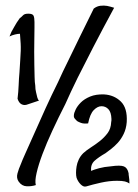

<svg xmlns="http://www.w3.org/2000/svg" viewBox="-20 -666 501 699"><path d="M52.7 -543Q44.9 -543 34.7 -540.5Q24.4 -538.1 14.6 -533.2Q17.6 -540 21.5 -549.8Q26.4 -557.6 32.7 -569.8Q39.1 -582 51.8 -599.6Q58.6 -604.5 64 -610.4Q69.3 -616.2 83 -616.2Q98.6 -616.2 102.1 -608.9Q105.5 -601.6 105.5 -585.9Q105.5 -581.1 105.5 -564.5Q105.5 -547.9 105 -525.4Q104.5 -502.9 104.5 -478Q104.5 -453.1 105 -428.7Q105.5 -404.3 106 -384.8Q106.4 -365.2 108.4 -354.5Q108.4 -340.8 111.3 -330.1Q113.3 -320.3 115.7 -311.5Q118.2 -302.7 122.1 -299.8L81.1 -286.1Q69.3 -281.2 59.1 -286.1Q48.8 -291 43.9 -306.6Q46.9 -331.1 47.9 -356Q48.8 -380.9 50.8 -401.4Q52.7 -423.8 53.7 -447.3Q56.6 -484.4 55.2 -507.8Q53.7 -531.2 52.7 -543ZM262.7 -382.8Q236.3 -329.1 217.8 -287.1Q192.4 -237.3 170.9 -190.9Q149.4 -144.5 134.8 -105.5Q120.1 -66.4 113.3 -36.6Q106.4 -6.8 110.4 7.8Q95.7 12.7 77.6 12.2Q59.6 11.7 47.9 -4.9Q39.1 -17.6 43.5 -34.2Q47.9 -50.8 56.6 -70.3Q59.6 -79.1 73.2 -109.4Q86.9 -139.6 105.5 -181.6Q124 -223.6 146 -272Q168 -320.3 191.4 -367.2Q208 -404.3 229.5 -447.3Q247.1 -484.4 271 -532.7Q294.9 -581.1 321.3 -634.8Q333 -643.6 345.7 -645Q358.4 -646.5 370.1 -644.5Q383.8 -641.6 395.5 -637.7Q351.6 -556.6 318.4 -492.2Q285.2 -427.7 262.7 -382.8ZM448.2 -35.2Q448.2 -29.3 449.2 -24.4Q450.2 -18.6 450.7 -12.2Q451.2 -5.9 451.2 2Q444.3 -2.9 434.6 -5.4Q424.8 -7.8 406.2 -7.8Q377.9 -7.8 347.2 -1Q316.4 5.9 293.9 12.7Q284.2 15.6 273.9 5.4Q263.7 -4.9 258.8 -18.6Q256.8 -26.4 256.8 -37.1Q256.8 -47.9 258.8 -60.1Q260.7 -72.3 266.6 -85Q272.5 -97.7 283.2 -108.4Q294.9 -119.1 311 -129.4Q327.1 -139.6 343.3 -152.3Q359.4 -165 371.6 -181.2Q383.8 -197.3 384.8 -221.7Q385.7 -224.6 385.7 -227.5Q385.7 -230.5 385.7 -233.4Q384.8 -257.8 374.5 -268.6Q364.3 -279.3 349.6 -279.3Q335 -279.3 321.3 -265.1Q307.6 -251 300.8 -216.8Q293.9 -215.8 286.6 -216.3Q279.3 -216.8 274.4 -218.8Q266.6 -221.7 261.7 -224.6Q256.8 -228.5 252.4 -233.9Q248 -239.3 249 -246.1Q249 -253.9 255.4 -267.1Q261.7 -280.3 274.4 -293Q287.1 -305.7 308.1 -314.5Q329.1 -323.2 358.4 -322.3Q395.5 -320.3 419.9 -296.4Q444.3 -272.5 441.4 -221.7Q439.5 -197.3 430.2 -178.2Q420.9 -159.2 408.7 -146Q396.5 -132.8 384.3 -123.5Q372.1 -114.3 364.3 -108.4Q338.9 -93.8 324.2 -80.6Q309.6 -67.4 311.5 -43.9Q323.2 -48.8 341.3 -53.7Q359.4 -58.6 383.8 -60.5Q418 -65.4 431.2 -60.1Q444.3 -54.7 448.2 -35.2Z"/></svg>

Font: BKP Parklife Text
Style: Regular
Weight: 400
Designer: Font Diner, Inc.; LA MECHKY PLUS GmbH
Foundry: Font Diner, Inc.; LA MECHKY PLUS GmbH
Version: Version 1.007